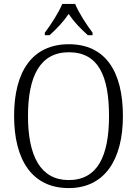

<svg xmlns="http://www.w3.org/2000/svg" viewBox="-20 -951 702 981"><path d="M209 -784V-771H233C272 -806 303 -839 331 -880C358 -839 390 -806 429 -771H453V-784C424 -822 382 -886 364 -931H298C280 -886 238 -822 209 -784ZM331 10C514 10 608 -134 608 -358C608 -588 517 -725 332 -725C145 -725 52 -586 52 -359C52 -134 144 10 331 10ZM331 -31C187 -31 123 -154 123 -358C123 -564 186 -684 332 -684C482 -684 537 -564 537 -358C537 -153 478 -31 331 -31Z"/></svg>

Font: Noto Serif Devanagari SemiCondensed Light
Style: Regular
Weight: 300
Width: 4
Designer: Universal Thirst, Indian Type Foundry and the Monotype Design Team
Foundry: Monotype Imaging Inc.
Version: Version 2.004